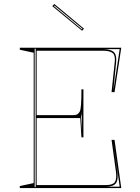

<svg xmlns="http://www.w3.org/2000/svg" viewBox="-20 -949 707 969"><path d="M80 0V-10L150 -25V-683L80 -698V-708H592L558 -484H543L559 -635Q563 -668 549.5 -680.5Q536 -693 498 -693H165V-368H354Q363 -368 370.5 -372.5Q378 -377 382 -385Q387 -393 389 -421Q391 -449 391 -498H401V-256H391L385 -353H165V-15H515Q549 -15 559.5 -30Q570 -45 565 -83L543 -243H558L592 0ZM155 -5H160V-703H155ZM390 -360 394 -288V-388Q394 -384 393.5 -379Q393 -374 392.5 -369.5Q392 -365 390 -360ZM515 -7H584L551 -236L572 -84Q578 -43 565.5 -25Q553 -7 515 -7ZM552 -491 584 -701H498Q539 -701 554.5 -686Q570 -671 566 -634ZM394 -794 244 -918 254 -929 404 -804ZM396 -804 255 -921 252 -918 393 -801Z"/></svg>

Font: Kalnia Glaze Thin Thin
Style: Regular
Weight: 250
Version: Version 1.110